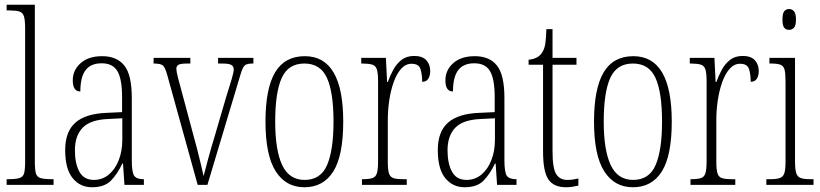

<svg xmlns="http://www.w3.org/2000/svg" viewBox="-20 -780 3460 810"><path d="M8 0V-24H12Q45 -24 61 -28.5Q77 -33 81.5 -48.5Q86 -64 86 -98V-660Q86 -695 81 -711Q76 -727 61.5 -731.5Q47 -736 20 -736H8V-760H127V-98Q127 -64 131.5 -48.5Q136 -33 152 -28.5Q168 -24 201 -24H206V0Z M368 10Q318 10 286.5 -28.5Q255 -67 255 -147Q255 -225 298.5 -263Q342 -301 432 -304L495 -307V-371Q495 -446 475.5 -479.5Q456 -513 409 -513Q363 -513 341 -484Q319 -455 319 -394Q287 -394 287 -441Q287 -484 320 -513.5Q353 -543 411 -543Q473 -543 504.5 -503.5Q536 -464 536 -367V-105Q536 -52 546.5 -38Q557 -24 585 -24H587V0H505L499 -90H496Q476 -47 448.5 -18.5Q421 10 368 10ZM376 -21Q412 -21 439 -43.5Q466 -66 481 -104.5Q496 -143 496 -191V-281L437 -278Q361 -275 328.5 -241Q296 -207 296 -146Q296 -90 315 -55.5Q334 -21 376 -21Z M686 -462Q677 -495 667.5 -503.5Q658 -512 628 -512V-536H783V-512H769Q743 -512 733.5 -507Q724 -502 724 -490Q724 -479 730.5 -453.5Q737 -428 743 -407L795 -213Q803 -185 811.5 -151.5Q820 -118 827.5 -87Q835 -56 839 -37Q844 -57 856 -102Q868 -147 888 -213L933 -367Q949 -418 957.5 -446.5Q966 -475 966 -487Q966 -500 956 -506Q946 -512 918 -512H900V-536H1049V-512H1045Q1029 -512 1020 -508.5Q1011 -505 1005 -493.5Q999 -482 992 -457L855 0H814Z M1264 10Q1186 10 1143 -57.5Q1100 -125 1100 -267Q1100 -406 1140.5 -474.5Q1181 -543 1266 -543Q1428 -543 1428 -267Q1428 -123 1386 -56.5Q1344 10 1264 10ZM1265 -21Q1333 -21 1360 -84Q1387 -147 1387 -267Q1387 -390 1359.5 -451Q1332 -512 1264 -512Q1196 -512 1168.5 -451Q1141 -390 1141 -267Q1141 -146 1170.5 -83.5Q1200 -21 1265 -21Z M1507 0V-24H1509Q1536 -24 1550.5 -28.5Q1565 -33 1570 -49Q1575 -65 1575 -100V-437Q1575 -471 1570 -487Q1565 -503 1550 -507.5Q1535 -512 1507 -512H1504V-536H1608L1613 -434H1616Q1625 -459 1638.5 -484.5Q1652 -510 1673.5 -527Q1695 -544 1727 -544Q1762 -544 1778.5 -526Q1795 -508 1795 -480Q1795 -461 1787 -448Q1779 -435 1761 -435Q1761 -466 1754 -488.5Q1747 -511 1716 -511Q1691 -511 1672 -489.5Q1653 -468 1640.5 -432.5Q1628 -397 1622 -355.5Q1616 -314 1616 -274V-99Q1616 -64 1621 -48.5Q1626 -33 1640 -28.5Q1654 -24 1683 -24H1696V0Z M1940 10Q1890 10 1858.5 -28.5Q1827 -67 1827 -147Q1827 -225 1870.5 -263Q1914 -301 2004 -304L2067 -307V-371Q2067 -446 2047.5 -479.5Q2028 -513 1981 -513Q1935 -513 1913 -484Q1891 -455 1891 -394Q1859 -394 1859 -441Q1859 -484 1892 -513.5Q1925 -543 1983 -543Q2045 -543 2076.5 -503.5Q2108 -464 2108 -367V-105Q2108 -52 2118.5 -38Q2129 -24 2157 -24H2159V0H2077L2071 -90H2068Q2048 -47 2020.5 -18.5Q1993 10 1940 10ZM1948 -21Q1984 -21 2011 -43.5Q2038 -66 2053 -104.5Q2068 -143 2068 -191V-281L2009 -278Q1933 -275 1900.5 -241Q1868 -207 1868 -146Q1868 -90 1887 -55.5Q1906 -21 1948 -21Z M2368 10Q2316 10 2293.5 -23Q2271 -56 2271 -142V-507H2210V-528Q2248 -532 2264 -554Q2277 -571 2280.5 -596Q2284 -621 2285 -657H2311V-536H2412V-507H2311V-141Q2311 -70 2326.5 -45.5Q2342 -21 2373 -21Q2386 -21 2396.5 -22.5Q2407 -24 2420 -27V3Q2408 6 2394.5 8Q2381 10 2368 10Z M2650 10Q2572 10 2529 -57.5Q2486 -125 2486 -267Q2486 -406 2526.5 -474.5Q2567 -543 2652 -543Q2814 -543 2814 -267Q2814 -123 2772 -56.5Q2730 10 2650 10ZM2651 -21Q2719 -21 2746 -84Q2773 -147 2773 -267Q2773 -390 2745.5 -451Q2718 -512 2650 -512Q2582 -512 2554.5 -451Q2527 -390 2527 -267Q2527 -146 2556.5 -83.5Q2586 -21 2651 -21Z M2893 0V-24H2895Q2922 -24 2936.5 -28.5Q2951 -33 2956 -49Q2961 -65 2961 -100V-437Q2961 -471 2956 -487Q2951 -503 2936 -507.5Q2921 -512 2893 -512H2890V-536H2994L2999 -434H3002Q3011 -459 3024.5 -484.5Q3038 -510 3059.5 -527Q3081 -544 3113 -544Q3148 -544 3164.5 -526Q3181 -508 3181 -480Q3181 -461 3173 -448Q3165 -435 3147 -435Q3147 -466 3140 -488.5Q3133 -511 3102 -511Q3077 -511 3058 -489.5Q3039 -468 3026.5 -432.5Q3014 -397 3008 -355.5Q3002 -314 3002 -274V-99Q3002 -64 3007 -48.5Q3012 -33 3026 -28.5Q3040 -24 3069 -24H3082V0Z M3309 -654Q3296 -654 3288.5 -663Q3281 -672 3281 -698Q3281 -723 3288.5 -732.5Q3296 -742 3309 -742Q3321 -742 3329.5 -732.5Q3338 -723 3338 -698Q3338 -672 3329.5 -663Q3321 -654 3309 -654ZM3213 0V-24H3228Q3256 -24 3270 -29Q3284 -34 3289 -49.5Q3294 -65 3294 -99V-434Q3294 -469 3290 -485.5Q3286 -502 3272.5 -507Q3259 -512 3233 -512H3226V-536H3334V-100Q3334 -66 3339 -50Q3344 -34 3358 -29Q3372 -24 3399 -24H3412V0Z"/></svg>

Font: Noto Serif Bengali ExtraCondensed ExtraLight
Style: Regular
Weight: 200
Width: 2
Designer: Juan Bruce, Universal Thirst, Indian Type Foundry and the Monotype Design Team.
Foundry: Monotype Imaging Inc.
Version: Version 2.003; ttfautohint (v1.8.4.7-5d5b)